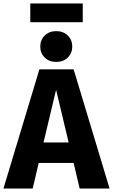

<svg xmlns="http://www.w3.org/2000/svg" viewBox="-33 -1096 657 1116"><path d="M448 -967H143V-1076H448ZM387 -825Q387 -787 361 -761.5Q335 -736 294 -736Q253 -736 227 -761.5Q201 -787 201 -825Q201 -864 227 -889.5Q253 -915 294 -915Q335 -915 361 -889.5Q387 -864 387 -825ZM430 0 395 -149H192L157 0H-13L196 -693H395L604 0ZM220 -268H366L293 -574Z"/></svg>

Font: Fira Sans
Style: Bold
Weight: 700
Designer: bBox Type GmbH & Carrois Corporate GbR & Edenspiekermann AG
Foundry: bBox Type GmbH & Carrois Corporate GbR & Edenspiekermann AG
Version: Version 4.301;PS 004.301;hotconv 1.0.88;makeotf.lib2.5.64775